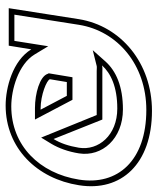

<svg xmlns="http://www.w3.org/2000/svg" viewBox="41 -589 559 681"><g transform="rotate(90 320.5 -248.5)"><path d="M9 0H142L155 -80C195 -14 291 11 354 11C506 11 614 -101 637 -249C661 -399 561 -508 373 -508C204 -508 72 -398 48 -249ZM32 -20 68 -249C90 -386 210 -488 370 -488C550 -488 639 -386 617 -249C595 -110 497 -9 357 -9C298 -9 208 -34 173 -92L144 -140L125 -20ZM158 -298 214 -312C218 -313 223 -312 232 -312H388L468 -115L490 -151C506 -178 518 -211 524 -249C537 -331 472 -405 368 -405C287 -405 232 -381 198 -343ZM212 -331C240 -362 288 -385 365 -385C460 -385 515 -318 504 -249C498 -213 488 -183 473 -159L404 -332H236C229 -332 220 -333 212 -331ZM240 -142 242 -138C251 -110 312 -93 363 -93H404L334 -226H254ZM261 -146 271 -206H320L369 -113H366C316 -113 264 -135 261 -146Z"/></g></svg>

Font: Charger Pro
Style: OlObl
Weight: 900
Designer: Jasper
Foundry: Cannot Into Space Fonts
Version: Version 1.09